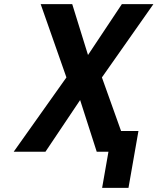

<svg xmlns="http://www.w3.org/2000/svg" viewBox="-20 -731 759 925"><path d="M404 -466 328 -711H176L300 -358L46 0H199L366 -249L446 0H599L471 -358L719 -711H567ZM599 174 647 -100H520L472 174Z"/></svg>

Font: Asimov
Style: NarIt
Weight: 500
Designer: Google
Version: Version 2.000980; 2014